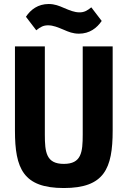

<svg xmlns="http://www.w3.org/2000/svg" viewBox="-20 -931 640 963"><path d="M55 -698.2V-275.9C55 -84.9 96.9 12.1 300.1 12.1C502.8 12.1 545.1 -84.9 545.1 -275.9V-698.2H394.9V-256C394.9 -166.9 388.1 -109 300.1 -109C212 -109 204.9 -166.9 204.9 -256V-698.2ZM110.1 -846.9 161.9 -779.1C182.9 -796.2 198.2 -804 220.9 -804C247.2 -804 269.9 -794 299 -782C323.9 -771 345.9 -762.1 376.1 -762.1C429 -762.1 465.9 -790.1 490.1 -826L437.9 -894.2C416.9 -877.1 402 -869 378.9 -869C353 -869 329.9 -878.9 301.1 -891C275.9 -902 253.9 -910.9 224.1 -910.9C171.2 -910.9 133.9 -883.2 110.1 -846.9Z"/></svg>

Font: Margiela Mono Bold
Style: Regular
Weight: 700
Designer: Mike Abbink, Paul van der Laan, Pieter van Rosmalen
Foundry: Bold Monday
Version: Version 2.003 2021